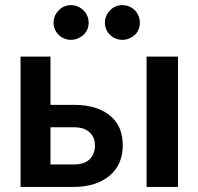

<svg xmlns="http://www.w3.org/2000/svg" viewBox="-20 -736 781 756"><path d="M178.7 -88.4H270.5Q312.5 -88.4 333.5 -109.4Q354 -130.9 354 -163.6Q354 -177.7 349.6 -190.4Q344.2 -203.6 334.5 -213.4Q323.7 -224.1 308.6 -229.5Q291.5 -234.9 270 -234.9H178.7ZM178.7 -323.2H269.5Q321.3 -323.2 359.9 -310.1Q395 -297.9 419.9 -274.9Q443.4 -252.9 453.6 -224.6Q463.4 -194.3 463.4 -164.1Q463.4 -127.4 451.2 -98.1Q439 -68.4 413.6 -45.9Q389.2 -24.4 353 -12.2Q315.4 0 271 0H61V-513.2H178.7ZM557.1 -513.2H680.7V0H557.1ZM329.1 -646Q329.1 -632.3 323.7 -620.1Q318.8 -607.9 308.6 -598.6Q298.8 -589.8 286.1 -584.5Q272.9 -579.1 258.3 -579.1Q245.1 -579.1 232.9 -584.5Q220.2 -589.4 211.4 -598.6Q201.2 -607.9 196.3 -620.1Q190.9 -632.3 190.9 -646Q190.9 -660.2 196.3 -673.3Q201.2 -685.1 211.4 -695.3Q220.7 -705.6 232.9 -710.4Q245.1 -715.8 258.3 -715.8Q272.9 -715.8 286.1 -710.4Q298.8 -705.1 308.6 -695.3Q318.8 -685.1 323.7 -673.3Q329.1 -660.2 329.1 -646ZM530.8 -646Q530.8 -632.3 525.4 -620.1Q520.5 -607.4 511.2 -598.6Q501.5 -589.8 488.8 -584.5Q475.6 -579.1 461.4 -579.1Q448.2 -579.1 435.1 -584.5Q422.4 -589.4 413.6 -598.6Q403.3 -607.9 398.4 -620.1Q393.1 -632.3 393.1 -646Q393.1 -660.2 398.4 -673.3Q403.3 -685.1 413.6 -695.3Q422.9 -705.6 435.1 -710.4Q448.2 -715.8 461.4 -715.8Q475.6 -715.8 488.8 -710.4Q501.5 -705.1 511.2 -695.3Q520.5 -685.5 525.4 -673.3Q530.8 -660.2 530.8 -646Z"/></svg>

Font: Lato-SemiBold
Style: Bold
Weight: 500
Designer: Lukasz Dziedzic with Adam Twardoch and Botio Nikoltchev
Foundry: tyPoland Lukasz Dziedzic
Version: ""